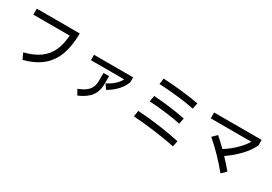

<svg xmlns="http://www.w3.org/2000/svg" viewBox="31 -1740 3938 2781"><g transform="rotate(30 2000.0 -349.5)"><path d="M124 -727H843Q841 -519 788 -371.5Q735 -224 619.5 -127Q504 -30 316 19L269 -80Q429 -121 526.5 -192.5Q624 -264 672.5 -370Q721 -476 732 -627H124Z M1527 -288Q1678 -364 1732 -473H1176V-563H1830V-481Q1801 -401 1737 -331.5Q1673 -262 1581 -210ZM1213 -15Q1292 -47 1337.5 -81.5Q1383 -116 1404.5 -162.5Q1426 -209 1426 -277V-404H1519V-271Q1519 -150 1457.5 -68.5Q1396 13 1262 70Z M2222 -769Q2558 -750 2824 -702L2804 -602Q2566 -652 2208 -671ZM2228 -482Q2377 -472 2505 -455.5Q2633 -439 2763 -413L2743 -315Q2526 -362 2212 -383ZM2138 -180Q2325 -168 2515 -141.5Q2705 -115 2849 -83L2829 14Q2684 -16 2492 -42Q2300 -68 2122 -80Z M3100 -709H3895V-615Q3843 -509 3750 -412Q3657 -315 3541 -236Q3622 -150 3695 -64L3621 9Q3442 -209 3241 -383L3313 -455Q3384 -394 3469 -310Q3571 -375 3652.5 -454.5Q3734 -534 3779 -611H3100Z"/></g></svg>

Font: IBM Plex Sans JP Medm
Style: Regular
Weight: 500
Designer: Mike Abbink; Paul van der Laan; Pieter van Rosmalen; Wujin Sim; Yejin Wi; Jinhee Kim; Boomi Park; Yona Kim; Kichan Ma
Foundry: Sandoll Inc.
Version: Version 1.002